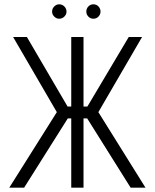

<svg xmlns="http://www.w3.org/2000/svg" viewBox="-20 -872 721 892"><path d="M255 -852Q242 -852 232 -842Q222 -832 222 -818Q222 -805 232 -795Q242 -785 255 -785Q269 -785 279 -795Q289 -805 289 -818Q289 -832 279 -842Q269 -852 255 -852ZM414 -852Q400 -852 390.5 -842Q381 -832 381 -818Q381 -805 390.5 -795Q400 -785 414 -785Q428 -785 437.5 -795Q447 -805 447 -818Q447 -832 437.5 -842Q428 -852 414 -852ZM587 0H656L437 -351L640 -700H578L386 -377H368V-700H311V-377H294L105 -700H41L244 -351L23 0H92L295 -322H311V0H368V-322H385Z"/></svg>

Font: Advent Pro
Style: Regular
Weight: 400
Designer: VivaRado, Andreas Kalpakidis
Foundry: VivaRado, Andreas Kalpakidis
Version: Version 3.000